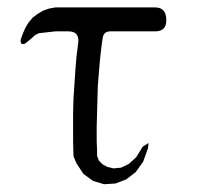

<svg xmlns="http://www.w3.org/2000/svg" viewBox="-20 -506 540 509"><path d="M127 -422.9 83 -418 73.2 -413.1 63.5 -404.3 46.9 -390.6Q32.2 -384.8 35.2 -402.3L41 -418L47.9 -433.6L55.7 -446.3L66.4 -459L79.1 -468.8L93.8 -477.5L110.4 -483.4L127 -486.3H214.8H245.1H274.4H391.6Q420.9 -486.3 420.9 -452.1Q420.9 -422.9 391.6 -422.9H274.4Q253.9 -423.8 252 -403.3L249 -382.8L245.1 -348.6L242.2 -313.5L239.3 -278.3L238.3 -242.2L237.3 -206.1L236.3 -168.9V-131.8L237.3 -108.4V-92.8L242.2 -80.1L252 -70.3L264.6 -63.5L281.2 -59.6L300.8 -61.5L321.3 -71.3L340.8 -88.9L358.4 -117.2L374 -127L372.1 -112.3L359.4 -77.1L339.8 -49.8L314.5 -30.3L286.1 -19.5L255.9 -17.6L226.6 -26.4L201.2 -44.9L182.6 -73.2L174.8 -91.8L173.8 -130.9V-169.9V-207L174.8 -245.1L179.7 -318.4L182.6 -354.5L187.5 -393.6Q190.4 -422.9 161.1 -422.9Z"/></svg>

Font: B2 Hana
Style: Regular
Weight: 500
Version: 2020-08-05; (max)